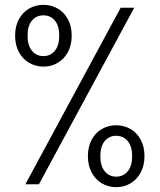

<svg xmlns="http://www.w3.org/2000/svg" viewBox="-20 -762 660 794"><path d="M42.5 -615Q42.5 -653.5 58 -682.2Q73.5 -711 100.2 -726.5Q127 -742 159.5 -742Q192 -742 218.8 -726.5Q245.5 -711 261 -682.2Q276.5 -653.5 276.5 -615Q276.5 -576 261 -547Q245.5 -518 218.8 -502.2Q192 -486.5 159.5 -486.5Q127 -486.5 100.2 -502.2Q73.5 -518 58 -547Q42.5 -576 42.5 -615ZM225 -615Q225 -655.5 206.8 -677Q188.5 -698.5 159.5 -698.5Q130.5 -698.5 112.2 -677Q94 -655.5 94 -615Q94 -574 112.2 -552Q130.5 -530 159.5 -530Q188.5 -530 206.8 -552Q225 -574 225 -615ZM343.5 -116.5Q343.5 -155 359 -184Q374.5 -213 401.2 -228.5Q428 -244 460.5 -244Q493 -244 519.8 -228.5Q546.5 -213 562 -184Q577.5 -155 577.5 -116.5Q577.5 -78 562 -48.8Q546.5 -19.5 519.8 -3.8Q493 12 460.5 12Q428 12 401.2 -3.8Q374.5 -19.5 359 -48.8Q343.5 -78 343.5 -116.5ZM526.5 -116.5Q526.5 -157 508 -178.8Q489.5 -200.5 460.5 -200.5Q431.5 -200.5 413.2 -178.8Q395 -157 395 -116.5Q395 -75.5 413.2 -53.5Q431.5 -31.5 460.5 -31.5Q489.5 -31.5 508 -53.5Q526.5 -75.5 526.5 -116.5ZM85 0 479 -730H535L141 0Z"/></svg>

Font: Monaspace Neon Var
Style: Regular
Weight: 400
Designer: Riley Cran and the Lettermatic Team
Version: Version 1.000 (Monaspace Neon Var)